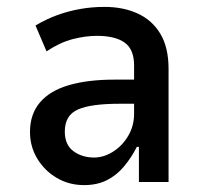

<svg xmlns="http://www.w3.org/2000/svg" viewBox="-20 -528 589 557"><path d="M224 9Q180 9 144.5 -12Q109 -33 88 -68Q67 -103 67 -145Q67 -197 96 -231Q125 -265 180 -281Q235 -297 312 -297H383V-227H327Q286 -227 256 -223Q226 -219 206.5 -210.5Q187 -202 177.5 -186Q168 -170 168 -146Q168 -108 193 -89.5Q218 -71 253 -71Q281 -71 308 -88Q335 -105 352 -134Q369 -163 369 -198V-338Q369 -385 341.5 -404.5Q314 -424 261 -424Q228 -424 191 -414.5Q154 -405 115 -379L83 -454Q115 -473 147 -484.5Q179 -496 213 -502Q247 -508 283 -508Q338 -508 380 -488.5Q422 -469 445.5 -429.5Q469 -390 469 -328V0H383V-102H377Q362 -72 340.5 -46Q319 -20 290.5 -5.5Q262 9 224 9Z"/></svg>

Font: Nunito Sans 7pt Condensed SemiBold
Style: Regular
Weight: 600
Width: 3
Designer: Vernon Adams
Foundry: Vernon Adams
Version: Version 3.101;gftools[0.9.27]